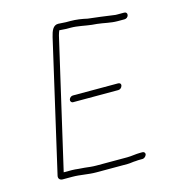

<svg xmlns="http://www.w3.org/2000/svg" viewBox="-98 -717 703 791"><g transform="rotate(-15 254.0 -322.0)"><path d="M198 -310H391C399 -310 406 -316 408 -324C410 -332 405 -337 397 -337H204C197 -337 190 -331 188 -324C186 -317 191 -310 198 -310ZM497 -612H468C462 -612 458 -612 454 -613C418 -618 382 -623 345 -627C324 -632 298 -636 273 -636H255C243 -636 233 -638 222 -638C200 -638 192 -616 186 -591L58 -34C55 -21 64 -13 77 -14H115C150 -14 180 -6 216 -6H349C362 -6 373 -9 385 -9C392 -10 398 -10 404 -10H414C421 -10 429 -17 431 -24C433 -31 428 -37 421 -37H411C391 -37 374 -33 355 -33H223C205 -33 192 -35 174 -37L148 -39C139 -40 130 -41 121 -41H86L213 -591C215 -599 218 -606 220 -611C230 -611 238 -609 249 -609H267C298 -609 327 -601 355 -598C358 -598 374 -596 377 -596C405 -593 432 -585 462 -585H491C499 -585 506 -590 508 -598C510 -606 505 -612 497 -612Z"/></g></svg>

Font: Electronic
Style: LtIt
Weight: 300
Version: Version 1.011